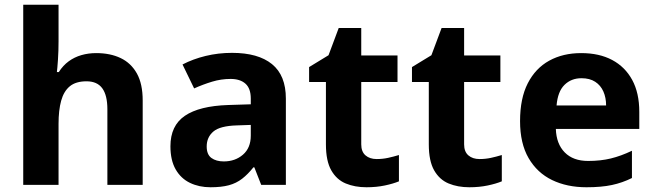

<svg xmlns="http://www.w3.org/2000/svg" viewBox="-20 -780 2760 810"><path d="M227 -605Q227 -565 224.5 -528Q222 -491 220 -476H228Q246 -504 270 -521.5Q294 -539 323.5 -547.5Q353 -556 386 -556Q445 -556 489 -535Q533 -514 557.5 -470Q582 -426 582 -356V0H433V-319Q433 -378 411.5 -407.5Q390 -437 345 -437Q300 -437 274.5 -416Q249 -395 238 -355Q227 -315 227 -257V0H78V-760H227Z M959 -557Q1069 -557 1127.5 -509.5Q1186 -462 1186 -364V0H1082L1053 -74H1049Q1026 -45 1001.5 -26Q977 -7 945.5 1.5Q914 10 868 10Q820 10 781.5 -8.5Q743 -27 721 -65.5Q699 -104 699 -163Q699 -250 760 -291.5Q821 -333 943 -337L1038 -340V-364Q1038 -407 1015.5 -427Q993 -447 953 -447Q913 -447 875 -435.5Q837 -424 799 -407L750 -508Q794 -531 847.5 -544Q901 -557 959 -557ZM980 -251Q908 -249 880 -225Q852 -201 852 -162Q852 -128 872 -113.5Q892 -99 924 -99Q972 -99 1005 -127.5Q1038 -156 1038 -208V-253Z M1569 -109Q1594 -109 1617 -114Q1640 -119 1663 -126V-15Q1639 -5 1603.5 2.5Q1568 10 1526 10Q1477 10 1438.5 -6Q1400 -22 1377.5 -61.5Q1355 -101 1355 -171V-434H1284V-497L1366 -547L1409 -662H1504V-546H1657V-434H1504V-171Q1504 -140 1522 -124.5Q1540 -109 1569 -109Z M2003 -109Q2028 -109 2051 -114Q2074 -119 2097 -126V-15Q2073 -5 2037.5 2.5Q2002 10 1960 10Q1911 10 1872.5 -6Q1834 -22 1811.5 -61.5Q1789 -101 1789 -171V-434H1718V-497L1800 -547L1843 -662H1938V-546H2091V-434H1938V-171Q1938 -140 1956 -124.5Q1974 -109 2003 -109Z M2432 -556Q2508 -556 2562.5 -527Q2617 -498 2647 -443Q2677 -388 2677 -308V-236H2325Q2327 -173 2362.5 -137Q2398 -101 2461 -101Q2514 -101 2557 -111.5Q2600 -122 2646 -144V-29Q2606 -9 2561.5 0.5Q2517 10 2454 10Q2372 10 2309 -20.5Q2246 -51 2210 -113Q2174 -175 2174 -269Q2174 -365 2206.5 -428.5Q2239 -492 2297 -524Q2355 -556 2432 -556ZM2433 -450Q2390 -450 2361.5 -422Q2333 -394 2328 -335H2537Q2537 -368 2525.5 -394Q2514 -420 2491 -435Q2468 -450 2433 -450Z"/></svg>

Font: Noto Sans Hebrew
Style: Bold
Weight: 700
Designer: Monotype Design Team
Foundry: Monotype Imaging Inc.
Version: Version 2.003